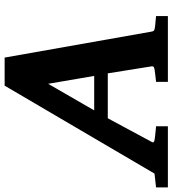

<svg xmlns="http://www.w3.org/2000/svg" viewBox="-32 -748 727 808"><g transform="rotate(-90 331.0 -343.5)"><path d="M382.8 -503.9 271 -310.1H416ZM391.1 0V-49.8Q398.9 -50.8 407 -51.5Q415 -52.2 421.9 -53.2Q429.7 -54.2 437 -55.2Q446.8 -56.2 452.1 -58.6Q457.5 -61 456.1 -69.8L426.8 -252.9H237.8L139.2 -69.8Q134.3 -62.5 138.2 -59.3Q142.1 -56.2 151.9 -55.2Q159.7 -54.2 168.5 -53.2Q175.8 -52.2 185.1 -51.5Q194.3 -50.8 204.1 -49.8V0H-53.2V-49.8L4.9 -56.2L375 -687H493.2L602.1 -70.8Q603.5 -61 607.2 -58.3Q610.8 -55.7 622.1 -54.2Q628.9 -53.7 636.7 -52.7Q643.6 -51.8 651.6 -51.3Q659.7 -50.8 668 -49.8V0Z"/></g></svg>

Font: Charis SIL
Style: Bold Italic
Weight: 700
Italic angle: -11°
Foundry: SIL International
Version: Version 4.112